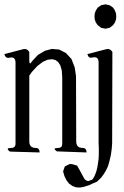

<svg xmlns="http://www.w3.org/2000/svg" viewBox="-44 -716 564 871"><path d="M271.5 28.3H282.2L305.7 35.2L317.4 55.7L336.9 91.8Q342.8 103.5 356.4 105.5L375 98.6L382.8 86.9L388.7 73.2L393.6 59.6L397.5 43L400.4 25.4L403.3 4.9L404.3 -18.6V-43.9L403.3 -66.4V-432.6Q403.3 -461.9 375 -455.1Q357.4 -450.2 352.5 -470.7L439.5 -493.2Q455.1 -497.1 465.8 -480.5L464.8 -66.4L462.9 -41L459 -12.7L453.1 12.7L446.3 37.1L436.5 57.6L425.8 75.2L414.1 90.8L395.5 108.4L377 116.2L360.4 124L335.9 131.8L318.4 134.8L300.8 133.8L283.2 127L268.6 116.2L256.8 100.6L248 82L242.2 61.5L250 39.1ZM213.9 -29.3Q191.4 -44.9 219.7 -44.9Q238.3 -44.9 238.3 -63.5V-365.2L236.3 -396.5L229.5 -419.9L219.7 -434.6L208 -443.4L193.4 -447.3L172.9 -445.3L150.4 -435.5L126 -417L100.6 -389.6L88.9 -373V-74.2Q88.9 -44.9 118.2 -44.9Q135.7 -44.9 135.7 -24.4L1 -28.3Q-21.5 -44.9 6.8 -44.9Q26.4 -44.9 26.4 -64.5V-431.6Q26.4 -460.9 -2 -454.1Q-18.6 -450.2 -24.4 -470.7L62.5 -493.2Q78.1 -497.1 88.9 -480.5V-441.4Q88.9 -417 101.6 -438.5L127.9 -466.8L159.2 -485.4L191.4 -494.1L224.6 -491.2L254.9 -475.6L280.3 -448.2L294.9 -410.2L300.8 -371.1L301.8 -74.2Q301.8 -44.9 331.1 -44.9Q348.6 -44.9 348.6 -24.4ZM399.4 -601.6 390.6 -614.3 385.7 -627.9 384.8 -640.6 385.7 -654.3 390.6 -668 399.4 -681.6 415 -692.4 434.6 -696.3 453.1 -692.4 468.8 -681.6 477.5 -668 482.4 -654.3 483.4 -640.6 482.4 -627.9 477.5 -614.3 468.8 -601.6 453.1 -589.8 434.6 -585.9 415 -589.8Z"/></svg>

Font: B2 Hana
Style: Regular
Weight: 500
Version: 2020-08-05; (max)